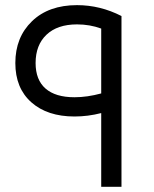

<svg xmlns="http://www.w3.org/2000/svg" viewBox="-20 -720 592 740"><path d="M276.9 -700.2Q366.2 -700.2 448.2 -658.2V0H370.1V-284.2Q318.8 -271 267.1 -271Q162.6 -271 100.8 -325.7Q39.1 -380.4 39.1 -477.1Q39.1 -576.2 103.3 -638.2Q167.5 -700.2 276.9 -700.2ZM267.1 -345.2Q315.9 -345.2 370.1 -359.9V-609.9Q326.2 -626 276.9 -626Q201.2 -626 159.2 -586.2Q117.2 -546.4 117.2 -477.1Q117.2 -412.1 155.5 -378.7Q193.8 -345.2 267.1 -345.2Z"/></svg>

Font: Montserrat-Arabic Light
Style: Regular
Weight: 300
Designer: Mohamed Gaber
Foundry: Kief Type Foundry
Version: Version 5.008;PS 005.008;hotconv 1.0.88;makeotf.lib2.5.64775